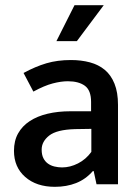

<svg xmlns="http://www.w3.org/2000/svg" viewBox="-20 -712 535 742"><path d="M71 -430Q117 -455 159.5 -467.5Q202 -480 254 -480Q294 -480 327.5 -471Q361 -462 385 -442Q409 -422 422.5 -388.5Q436 -355 436 -307V0H353L342 -51H339Q311 -19 274 -4.5Q237 10 192 10Q121 10 77.5 -28Q34 -66 34 -129Q34 -168 50 -196.5Q66 -225 95 -244Q124 -263 164 -272.5Q204 -282 252 -282H332V-318Q332 -363 308 -380.5Q284 -398 242 -398Q216 -398 183.5 -389.5Q151 -381 109 -358ZM333 -214 270 -213Q199 -211 170 -188Q141 -165 141 -134Q141 -114 147.5 -101Q154 -88 165 -80Q176 -72 190.5 -68.5Q205 -65 220 -65Q251 -65 281.5 -80.5Q312 -96 333 -125ZM277 -553H198L268 -692H381Z"/></svg>

Font: Ek Mukta Medium
Style: Regular
Weight: 500
Designer: Girish Dalvi and Yashodeep Gholap
Foundry: Ek Type
Version: Version 2.538;PS 1.002;hotconv 16.6.51;makeotf.lib2.5.65220;